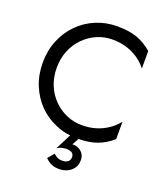

<svg xmlns="http://www.w3.org/2000/svg" viewBox="-164 -825 1013 1160"><g transform="rotate(20 342.5 -244.5)"><path d="M130 -350Q130 -289 151 -238.5Q172 -188 208.5 -151.5Q245 -115 291.5 -95Q338 -75 390 -75Q440 -75 481.5 -88Q523 -101 557 -124.5Q591 -148 615 -179V-67Q571 -28 519 -9Q471 9 401 10L377 53H386Q403 53 419.5 61.5Q436 70 447 86Q458 102 458 127Q458 157 443 178Q428 199 404 210Q380 221 352 221Q324 221 303.5 212.5Q283 204 262 183L296 143Q310 155 321.5 161Q333 167 352 167Q369 167 380 162Q391 157 396.5 148Q402 139 402 127Q402 115 396.5 107Q391 99 380 95Q369 91 352 91Q345 91 327.5 94.5Q310 98 294 109L346 7Q297 2 254 -17Q190 -43 142 -91.5Q94 -140 67 -206Q40 -272 40 -350Q40 -428 67 -494Q94 -560 142 -608.5Q190 -657 253.5 -683.5Q317 -710 390 -710Q467 -710 519 -691Q571 -672 615 -633V-521Q591 -552 557 -575.5Q523 -599 481.5 -612Q440 -625 390 -625Q338 -625 291.5 -605Q245 -585 208.5 -548.5Q172 -512 151 -461.5Q130 -411 130 -350Z"/></g></svg>

Font: Venryn Sans
Style: Regular
Weight: 400
Designer: Owen Earl, indestructible type* (font) & Cristiano Sobral (main changes)
Version: Version 3.600; ttfautohint (v1.8.3)